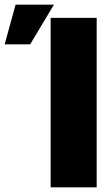

<svg xmlns="http://www.w3.org/2000/svg" viewBox="-20 -804 482 824"><path d="M394.9 -727.3V0H197.4V-727.3ZM0 -613.6 46.9 -784.1H211.6L109.4 -613.6Z"/></svg>

Font: Inter UI Black
Style: Regular
Weight: 900
Designer: Rasmus Andersson
Foundry: rsms
Version: 3.2;8d6f07862